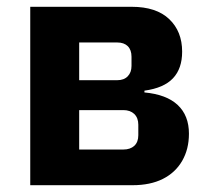

<svg xmlns="http://www.w3.org/2000/svg" viewBox="-20 -545 616 565"><path d="M69 0V-525H367.6Q440 -525 478 -488.7Q516 -452.5 516 -393Q516 -343.1 489 -314.6Q462 -286 405 -278.2V-273Q470 -267 503 -236Q536 -205 536 -151.6Q536 -106 516 -71.5Q496 -37 459.2 -18.5Q422.3 0 370 0ZM213 -105H343Q363.3 -105 375.2 -115.9Q387 -126.9 387 -147V-178Q387 -198 375.2 -209.5Q363.3 -221 343 -221H213ZM213 -309H325Q344.8 -309 355.9 -320.5Q367 -332 367 -351V-378Q367 -398.3 355.9 -409.2Q344.8 -420 325 -420H213Z"/></svg>

Font: IBM Plex Sans Var
Style: Regular
Weight: 400
Designer: Mike Abbink, Paul van der Laan, Pieter van Rosmalen
Foundry: Bold Monday
Version: Version 3.000